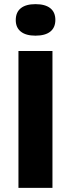

<svg xmlns="http://www.w3.org/2000/svg" viewBox="-20 -906 343 926"><path d="M69 0V-660H233V0ZM151 -734Q105 -734 80.5 -753.5Q56 -773 56 -809Q56 -847 80.5 -866.5Q105 -886 151 -886Q198 -886 222.5 -866.5Q247 -847 247 -810Q247 -773 222.5 -753.5Q198 -734 151 -734Z"/></svg>

Font: Bricolage Grotesque 96pt ExtraBold ExtraBold
Style: Regular
Weight: 800
Version: Version 1.001;gftools[0.9.33.dev8+g029e19f]